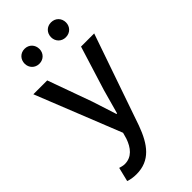

<svg xmlns="http://www.w3.org/2000/svg" viewBox="-306 -854 1156 1156"><g transform="rotate(-45 272.0 -275.5)"><path d="M231 -4 220 35C200 93 165 137 105 137C91 137 75 132 65 129L43 219C62 226 84 230 112 230C228 230 286 151 329 33L531 -550H419L331 -267L288 -112H283C266 -163 249 -218 233 -267L131 -550H13ZM394 -654C432 -654 458 -682 458 -717C458 -753 432 -781 394 -781C357 -781 331 -753 331 -717C331 -682 357 -654 394 -654ZM106 -717C106 -682 132 -654 169 -654C206 -654 232 -682 232 -717C232 -753 206 -781 169 -781C132 -781 106 -753 106 -717Z"/></g></svg>

Font: Kinto Sans Med
Style: Regular
Weight: 500
Designer: Authors: Ryoko NISHIZUKA  (kana & ideographs); Paul D. Hunt (Latin, Greek & Cyrillic); Wenlong ZHANG  (bopomofo); Sandol
Foundry: Adobe Systems Incorporated, ookami Inc.
Version: Version 0.001